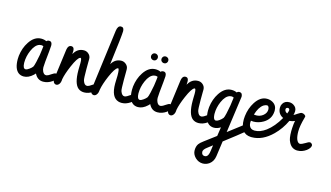

<svg xmlns="http://www.w3.org/2000/svg" viewBox="-118 -1158 3375 1956"><g transform="rotate(15 1570.0 -179.5)"><path d="M16.6 -153.3Q16.6 -169.9 18.6 -188.5Q28.8 -272.5 71.3 -337.4Q123 -416.5 195.8 -416.5Q227.1 -416.5 250.5 -404.3Q260.3 -416 277.3 -416.5Q287.1 -416.5 289.6 -415Q310.5 -408.2 310.5 -373.5Q310.5 -359.4 305.7 -312.5Q290.5 -173.8 290.5 -140.1Q290.5 -117.7 299.8 -98.1Q313.5 -68.8 335.9 -68.8Q340.3 -68.8 345.2 -69.8Q359.9 -72.8 387.2 -92.3Q414.1 -111.8 430.2 -111.8Q436.5 -111.8 443.4 -107.4Q457.5 -97.7 457.5 -81.5Q456.1 -56.2 418.9 -28.8Q374.5 2.4 324.7 2.4Q263.2 2 233.9 -59.6Q227.1 -51.3 218.3 -43Q169.9 2.4 120.1 2.4Q88.9 2.4 65.9 -13.7Q16.6 -49.8 16.6 -153.3ZM231.4 -314Q231.4 -314 234.9 -347.2Q224.1 -352.5 212.4 -352.5Q203.6 -352.5 194.3 -350.1Q148.9 -337.4 117.7 -266.1Q89.8 -202.1 89.8 -137.7Q89.8 -135.3 89.8 -132.8Q91.3 -73.2 120.1 -73.2Q135.3 -73.7 157.2 -89.8Q179.7 -106 189.9 -120.1Q196.3 -129.4 207 -174.3Q226.6 -257.8 231.4 -314Z M426.8 -50.8Q426.8 -50.8 468.3 -364.3Q469.2 -372.6 470.7 -379.9Q479.5 -421.9 508.8 -421.9Q514.2 -421.9 519.5 -420.9Q542 -415.5 542 -378.4Q542 -373 541 -359.9Q540.5 -351.1 540.5 -346.2Q541.5 -348.1 543 -350.1Q579.1 -414.1 646 -414.1Q669.9 -414.1 689.9 -399.9Q719.7 -377.9 719.7 -341.8Q719.7 -335.9 719.2 -314Q718.8 -264.2 718.8 -234.9Q718.8 -135.3 724.6 -117.7Q726.1 -113.8 727.5 -109.4Q741.2 -72.3 766.1 -72.3Q770.5 -72.3 775.9 -73.2Q790.5 -76.2 817.9 -96.2Q844.7 -115.2 860.8 -115.2Q867.2 -115.2 873 -111.8Q888.2 -103 888.2 -83Q885.3 -59.1 847.2 -30.3Q802.2 0 756.8 0Q720.2 0 694.8 -20Q642.6 -62 642.6 -204.1Q642.6 -214.4 643.1 -237.3Q644 -261.2 644 -277.3Q644 -329.6 632.3 -331.1Q630.4 -331.1 627.4 -330.1Q599.6 -319.8 556.2 -219.2Q518.1 -130.9 507.3 -72.3L506.3 -58.1Q504.9 -40.5 496.6 -25.9Q482.4 -2.4 461.4 -2.4Q455.6 -2.4 449.7 -4.9Q426.8 -15.6 426.8 -50.8Z M823.2 -52.2 906.2 -689Q913.6 -745.6 946.8 -746.1Q954.6 -746.1 961.4 -744.1Q980 -737.3 980 -703.1Q980 -661.1 939.5 -346.2Q975.6 -409.7 1042.5 -410.2Q1066.4 -410.2 1086.9 -395Q1116.2 -373.5 1116.2 -337.9Q1116.2 -332.5 1116.2 -310.5Q1115.7 -260.3 1115.7 -231Q1115.7 -129.9 1121.1 -113.8Q1122.1 -110.4 1123.5 -106.4Q1138.2 -67.9 1162.6 -67.9Q1167.5 -67.9 1172.9 -68.8Q1187 -72.3 1214.4 -91.8Q1241.2 -111.3 1257.3 -111.3Q1263.2 -111.3 1269 -107.9Q1284.7 -98.6 1284.7 -78.6Q1284.7 -77.1 1284.2 -74.7Q1280.8 -51.3 1243.7 -25.9Q1198.2 4.4 1153.8 4.4Q1136.2 4.4 1120.6 0Q1039.6 -23.9 1039.6 -168Q1039.6 -180.2 1040.5 -206.1Q1042 -236.8 1042 -253.9Q1042 -326.2 1029.3 -327.1Q1026.9 -327.1 1023.9 -326.2Q996.1 -315.4 953.1 -216.8Q915.5 -128.9 904.8 -68.8Q902.8 -59.1 902.8 -53.7Q901.4 -36.1 893.1 -22Q879.4 1.5 858.4 1.5Q852.5 1.5 846.7 -1Q823.2 -10.7 823.2 -46.4Z M1320.3 -535.2Q1320.3 -544.4 1325.2 -553.2Q1335.4 -571.3 1356 -571.3Q1364.7 -571.3 1373 -566.9Q1391.6 -556.6 1391.6 -535.2Q1391.6 -526.4 1387.2 -518.1Q1377.4 -499.5 1356 -499.5Q1347.2 -499.5 1338.9 -503.9Q1320.3 -514.2 1320.3 -535.2ZM1430.7 -533.7Q1430.7 -542.5 1435.1 -550.8Q1445.3 -569.3 1466.3 -569.3Q1475.1 -569.3 1483.4 -564.9Q1502.4 -555.2 1502.4 -533.7Q1502.4 -524.9 1498 -516.6Q1487.8 -498 1466.3 -498Q1457 -498 1449.2 -502.4Q1430.7 -512.2 1430.7 -533.7ZM1221.7 -153.3Q1221.7 -169.9 1223.6 -188.5Q1233.9 -272.5 1276.4 -337.4Q1328.1 -416.5 1400.9 -416.5Q1432.1 -416.5 1455.6 -404.3Q1465.3 -416 1482.4 -416.5Q1492.2 -416.5 1494.6 -415Q1515.6 -408.2 1515.6 -373.5Q1515.6 -359.4 1510.7 -312.5Q1495.6 -173.8 1495.6 -140.1Q1495.6 -117.7 1504.9 -98.1Q1518.6 -68.8 1541 -68.8Q1545.4 -68.8 1550.3 -69.8Q1564.9 -72.8 1592.3 -92.3Q1619.1 -111.8 1635.3 -111.8Q1641.6 -111.8 1648.4 -107.4Q1662.6 -97.7 1662.6 -81.5Q1661.1 -56.2 1624 -28.8Q1579.6 2.4 1529.8 2.4Q1468.3 2 1439 -59.6Q1432.1 -51.3 1423.3 -43Q1375 2.4 1325.2 2.4Q1293.9 2.4 1271 -13.7Q1221.7 -49.8 1221.7 -153.3ZM1436.5 -314Q1436.5 -314 1439.9 -347.2Q1429.2 -352.5 1417.5 -352.5Q1408.7 -352.5 1399.4 -350.1Q1354 -337.4 1322.8 -266.1Q1294.9 -202.1 1294.9 -137.7Q1294.9 -135.3 1294.9 -132.8Q1296.4 -73.2 1325.2 -73.2Q1340.3 -73.7 1362.3 -89.8Q1384.8 -106 1395 -120.1Q1401.4 -129.4 1412.1 -174.3Q1431.6 -257.8 1436.5 -314Z M1631.8 -50.8Q1631.8 -50.8 1673.3 -364.3Q1674.3 -372.6 1675.8 -379.9Q1684.6 -421.9 1713.9 -421.9Q1719.2 -421.9 1724.6 -420.9Q1747.1 -415.5 1747.1 -378.4Q1747.1 -373 1746.1 -359.9Q1745.6 -351.1 1745.6 -346.2Q1746.6 -348.1 1748 -350.1Q1784.2 -414.1 1851.1 -414.1Q1875 -414.1 1895 -399.9Q1924.8 -377.9 1924.8 -341.8Q1924.8 -335.9 1924.3 -314Q1923.8 -264.2 1923.8 -234.9Q1923.8 -135.3 1929.7 -117.7Q1931.2 -113.8 1932.6 -109.4Q1946.3 -72.3 1971.2 -72.3Q1975.6 -72.3 1981 -73.2Q1995.6 -76.2 2022.9 -96.2Q2049.8 -115.2 2065.9 -115.2Q2072.3 -115.2 2078.1 -111.8Q2093.3 -103 2093.3 -83Q2090.3 -59.1 2052.2 -30.3Q2007.3 0 1961.9 0Q1925.3 0 1899.9 -20Q1847.7 -62 1847.7 -204.1Q1847.7 -214.4 1848.1 -237.3Q1849.1 -261.2 1849.1 -277.3Q1849.1 -329.6 1837.4 -331.1Q1835.4 -331.1 1832.5 -330.1Q1804.7 -319.8 1761.2 -219.2Q1723.1 -130.9 1712.4 -72.3L1711.4 -58.1Q1710 -40.5 1701.7 -25.9Q1687.5 -2.4 1666.5 -2.4Q1660.6 -2.4 1654.8 -4.9Q1631.8 -15.6 1631.8 -50.8Z M2024.4 -150.9Q2024.4 -167.5 2026.4 -186Q2036.6 -270 2079.1 -335Q2130.9 -414.1 2203.6 -414.1Q2235.4 -414.1 2259.3 -401.9Q2269 -413.6 2285.6 -414.1Q2317.9 -413.6 2318.8 -372.6Q2318.8 -371.1 2265.1 14.2Q2373 -66.4 2401.9 -90.3Q2419.9 -106 2439.5 -106.4Q2446.3 -106.4 2452.6 -102.1Q2466.8 -92.3 2466.8 -77.1Q2466.3 -54.2 2439.9 -31.7Q2391.1 9.3 2250 117.2L2227.5 278.8Q2219.2 334.5 2180.2 363.8Q2148.4 386.7 2110.4 386.7Q2065.4 386.2 2030.8 352.5Q1997.6 318.8 1997.6 277.3Q1997.6 236.3 2016.1 209.5Q2027.8 192.4 2061.5 167.5L2062.5 167Q2063 166.5 2065.4 164.6Q2099.1 139.6 2182.1 77.1L2196.3 -17.6Q2163.6 4.4 2127.9 4.9Q2096.7 4.9 2073.7 -11.2Q2024.4 -47.4 2024.4 -150.9ZM2197.8 -117.7Q2204.6 -127.4 2214.4 -169.9Q2234.4 -256.3 2243.2 -343.8Q2231.9 -349.6 2220.2 -350.1Q2211.4 -350.1 2202.1 -347.7Q2156.7 -335 2125 -263.7Q2097.2 -199.7 2097.2 -135.3Q2097.2 -128.4 2097.7 -121.6Q2101.1 -70.3 2127.9 -70.3Q2141.6 -70.3 2161.1 -84Q2184.1 -100.1 2197.8 -117.7ZM2157.7 239.7Q2157.7 239.7 2166 180.2Q2164.1 181.6 2161.6 183.6Q2113.3 220.7 2112.3 221.7Q2077.1 248 2076.7 271.5Q2076.7 279.8 2079.6 287.1Q2087.9 308.6 2110.4 308.6Q2119.6 308.6 2127 305.7Q2150.9 295.4 2157.7 239.7Z M2399.9 -156.7Q2399.9 -173.3 2402.3 -191.9Q2412.1 -275.4 2454.1 -340.8Q2504.9 -419.9 2575.7 -419.9Q2608.9 -419.9 2635.7 -404.3Q2681.2 -377.9 2681.2 -323.7Q2681.2 -317.9 2680.7 -311.5Q2675.3 -231 2602.1 -188Q2552.7 -159.2 2499.5 -159.2Q2486.3 -159.2 2473.6 -161.6Q2472.2 -151.9 2472.2 -142.1Q2472.2 -124.5 2477.5 -109.9Q2491.7 -73.7 2535.2 -73.7Q2593.3 -73.7 2653.8 -118.2Q2726.1 -172.4 2783.7 -273.4Q2779.8 -275.4 2775.9 -277.3Q2724.6 -305.7 2724.6 -368.7Q2724.6 -389.6 2735.4 -408.2Q2756.8 -444.8 2803.2 -444.8Q2827.6 -444.8 2848.6 -432.1Q2883.8 -410.6 2883.8 -372.1Q2883.8 -355.5 2877.4 -330.1Q2891.1 -336.4 2915.5 -353.5Q2942.9 -372.1 2955.1 -372.1Q2970.2 -372.1 2982.9 -363.8Q2997.1 -354.5 2997.1 -345.7Q2997.1 -342.8 2993.7 -330.6Q2967.8 -240.2 2967.8 -182.6Q2967.8 -131.3 2979 -100.1Q2993.2 -63 3018.6 -63Q3033.2 -64.5 3067.4 -84.5Q3097.7 -104.5 3112.3 -104.5Q3119.6 -104.5 3127 -99.6Q3139.6 -89.8 3139.6 -77.1Q3138.2 -50.3 3101.6 -22Q3057.6 9.8 3008.3 9.8Q3002.4 9.8 2996.1 9.3Q2941.9 2.4 2916.5 -53.2Q2897.9 -85.9 2897.9 -165Q2897.9 -180.2 2898.9 -196.8Q2901.9 -250 2908.2 -275.4Q2884.3 -263.7 2852.5 -261.2Q2810.5 -170.9 2741.2 -102.5Q2638.2 -1 2523.9 -1Q2520.5 -1 2516.1 -1Q2399.9 -5.9 2399.9 -156.7ZM2557.1 -343.8Q2556.2 -343.3 2554.7 -342.3Q2511.2 -311.5 2486.8 -230Q2497.1 -228 2509.8 -228Q2551.3 -228 2582.5 -252.9Q2615.7 -279.8 2615.7 -316.9Q2615.7 -321.8 2614.7 -327.1Q2610.8 -355 2591.3 -356Q2573.2 -353.5 2557.1 -343.8ZM2783.7 -365.2Q2784.2 -340.8 2811.5 -328.6Q2822.3 -353.5 2822.8 -365.2Q2822.8 -368.2 2821.8 -371.6Q2818.4 -384.8 2803.7 -384.8Q2800.8 -384.8 2797.9 -383.8Q2783.7 -379.9 2783.7 -365.2Z"/></g></svg>

Font: Vibur
Style: Medium
Weight: 400
Version: Version 1.004